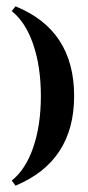

<svg xmlns="http://www.w3.org/2000/svg" viewBox="-20 -518 278 606"><path d="M17 -483 29 -498Q214 -423 214 -215Q214 -9 29 68L17 52Q61 17 85 -53Q109 -123 109 -215Q109 -307 85 -377.5Q61 -448 17 -483Z"/></svg>

Font: Katibeh
Style: Regular
Weight: 400
Designer: Arabic design by Kourosh Beigpour, Latin design by Eduardo Tunni, engineering by Lasse Fister
Version: Version 1.0010g